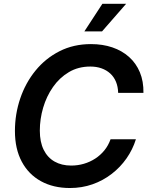

<svg xmlns="http://www.w3.org/2000/svg" viewBox="-20 -967 775 998"><path d="M343.3 10.3Q257.3 10.3 192.9 -25.1Q128.4 -60.5 93 -127Q57.6 -193.4 57.6 -286.1Q57.6 -374 85.2 -455.3Q112.8 -536.6 164.6 -600.1Q216.3 -663.6 289.3 -700.7Q362.3 -737.8 452.6 -737.8Q513.7 -737.8 564 -720.7Q614.3 -703.6 650.9 -670.9Q687.5 -638.2 707 -591.3Q726.6 -544.4 725.6 -484.4H594.2Q593.3 -516.6 582.8 -542Q572.3 -567.4 553 -585Q533.7 -602.5 507.6 -611.8Q481.4 -621.1 449.7 -621.1Q386.7 -621.1 337.9 -592Q289.1 -563 255.4 -514.6Q221.7 -466.3 204.3 -407.2Q187 -348.1 187 -288.1Q187 -229 207 -188.5Q227.1 -147.9 263.7 -127.2Q300.3 -106.4 350.1 -106.4Q384.3 -106.4 416 -115.7Q447.8 -125 474.9 -142.6Q502 -160.2 522.5 -185.3Q543 -210.4 554.7 -243.2H686.5Q669.9 -189.9 637.7 -143.8Q605.5 -97.7 560.5 -63Q515.6 -28.3 460.7 -9Q405.8 10.3 343.3 10.3ZM418.5 -803.7 512.2 -947.3H635.7L510.3 -803.7Z"/></svg>

Font: Inter 17pt SemiBold
Style: Italic
Weight: 600
Italic angle: -9.3988°
Version: Version 4.001;git-66647c0bb